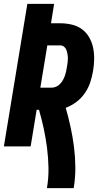

<svg xmlns="http://www.w3.org/2000/svg" viewBox="-20 -755 540 990"><path d="M222 215Q231 162 230 110Q229 58 222.5 7.5Q216 -43 205.5 -92Q195 -141 181 -189H169L138 0H0L121 -735H259L243 -635H291Q321 -635 350.5 -628Q380 -621 402.5 -604.5Q425 -588 439.5 -563Q454 -538 460 -509.5Q466 -481 465.5 -450.5Q465 -420 460 -390Q455 -360 445.5 -331Q436 -302 418 -275.5Q400 -249 374 -229.5Q348 -210 319 -199Q333 -150 344 -99.5Q355 -49 361.5 2.5Q368 54 368.5 107.5Q369 161 360 215ZM247 -303Q258 -303 269.5 -308Q281 -313 289.5 -322Q298 -331 304 -341.5Q310 -352 314 -363Q318 -374 320.5 -385.5Q323 -397 325 -409Q327 -420 328.5 -431.5Q330 -443 330 -454Q330 -465 328 -476Q326 -487 322.5 -497Q319 -507 310.5 -514Q302 -521 291 -521H224L188 -303Z"/></svg>

Font: Iosevka Term Curly Heavy
Style: Italic
Weight: 900
Italic angle: -9°
Designer: Belleve Invis
Foundry: Belleve Invis
Version: Version 32.3.0